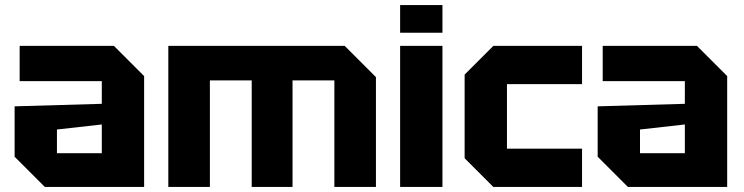

<svg xmlns="http://www.w3.org/2000/svg" viewBox="-20 -742 2954 762"><path d="M38 -120V-320L384 -330V-420H58V-560H432L552 -440V0H158ZM206 -228V-134H384V-248Z M648 -560H1348L1472 -436V0H1307V-423H1141V0H979V-423H813V0H648Z M1568 0V-560H1736V0ZM1568 -612V-722H1736V-612Z M1824 -114V-446L1938 -560H2290V-408H1992V-152H2290V0H1938Z M2352 -120V-320L2698 -330V-420H2372V-560H2746L2866 -440V0H2472ZM2520 -228V-134H2698V-248Z"/></svg>

Font: Tektur
Style: Bold
Weight: 700
Designer: Adam Jagosz
Foundry: Adam Jagosz
Version: Version 1.005;gftools[0.9.30]